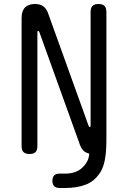

<svg xmlns="http://www.w3.org/2000/svg" viewBox="-20 -760 640 960"><path d="M88 -670Q88 -705 105 -722.5Q122 -740 155 -740Q181 -740 196.5 -728.5Q212 -717 220 -695L423 -131Q424 -128 425.5 -126.5Q427 -125 429 -125Q431 -125 432 -126.5Q433 -128 433 -131V-700Q433 -721 442.5 -730.5Q452 -740 472.5 -740Q493 -740 502.5 -730.5Q512 -721 512 -700V-59Q512 51 484 97.5Q456 144 411.5 162Q367 180 306 180H278Q260 180 251 171Q242 162 242 144Q242 126 251 117Q260 108 278 108H306Q362 108 394 76Q425 45 426 8Q413 5 404 -1Q388 -13 380 -35L177 -599Q176 -602 174.5 -603.5Q173 -605 171 -605Q169 -605 168 -603.5Q167 -602 167 -599V-30Q167 -9 157.5 0.5Q148 10 127.5 10Q107 10 97.5 0.5Q88 -9 88 -30Z"/></svg>

Font: Maple Mono Light
Style: Regular
Weight: 300
Monospace: yes
Designer: subframe7536
Version: Version 7.000